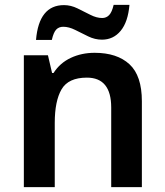

<svg xmlns="http://www.w3.org/2000/svg" viewBox="-20 -769 678 789"><path d="M369 -552Q461 -552 512 -505Q563 -458 563 -353V0H437V-327Q437 -450 337 -450Q261 -450 233 -402Q205 -354 205 -264V0H78V-542H177L194 -469H200Q226 -510 270.5 -531Q315 -552 369 -552ZM128 -605Q140 -748 243 -748Q271 -748 298.5 -734.5Q326 -721 351.5 -708Q377 -695 400 -695Q417 -695 428.5 -707Q440 -719 447 -749H512Q506 -679 476 -642.5Q446 -606 399 -606Q370 -606 342.5 -619.5Q315 -633 289 -646Q263 -659 240 -659Q222 -659 211 -647.5Q200 -636 193 -605Z"/></svg>

Font: Noto Sans Canadian Aboriginal SemiBold
Style: Regular
Weight: 600
Designer: Monotype Design Team, Typotheque's Kevin King
Foundry: Monotype Imaging Inc.
Version: Version 2.004; ttfautohint (v1.8.4.7-5d5b)